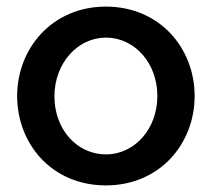

<svg xmlns="http://www.w3.org/2000/svg" viewBox="-20 -552 642 582"><path d="M32 -261C32 -116 137 10 301 10C464 10 570 -116 570 -261C570 -406 464 -532 301 -532C139 -532 32 -406 32 -261ZM301 -84C214 -84 145 -159 145 -260C145 -360 215 -438 301 -438C388 -438 457 -361 457 -261C457 -161 388 -84 301 -84Z"/></svg>

Font: FIGSv2-sans-serif SemiBold
Style: Regular
Weight: 600
Designer: Matt McInerney, Pablo Impallari, Rodrigo Fuenzalida,Mirko Velimirovic
Foundry: Matt McInerney, Pablo Impallari, Rodrigo Fuenzalida
Version: Version 4.021;hotconv 1.0.109;makeotfexe 2.5.65596